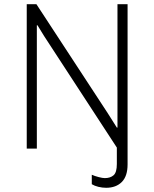

<svg xmlns="http://www.w3.org/2000/svg" viewBox="-20 -706 733 912"><path d="M107 -686H153L492 -168L535 -100H538V-686H586V75Q586 131 558.5 158.5Q531 186 484 186Q466 186 447.5 181.5Q429 177 416 169V124Q429 130 448 135Q467 140 478 140Q504 140 519.5 126.5Q535 113 535 73V-5L190 -534L158 -586H155V0H107Z"/></svg>

Font: Chivo Thin
Style: Regular
Weight: 100
Designer: Hector Gatti
Foundry: Omnibus-Type
Version: Version 1.007